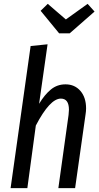

<svg xmlns="http://www.w3.org/2000/svg" viewBox="-20 -977 515 997"><path d="M427 -414Q427 -399 424 -381L370 0H283L336 -380Q338 -400 338 -407Q338 -465 296 -465Q239 -465 166 -325L122 0H35L139 -738L227 -747L183 -438Q212 -486 244.5 -512.5Q277 -539 320 -539Q368 -539 397.5 -505Q427 -471 427 -414ZM435 -957 471 -917 342 -804H287L191 -921L228 -957L322 -876Z"/></svg>

Font: Fira Sans Extra Condensed
Style: Italic
Weight: 400
Width: 3
Italic angle: -8°
Designer: Carrois Corporate & Edenspiekermann AG
Foundry: Carrois Corporate GbR & Edenspiekermann AG
Version: Version 4.203